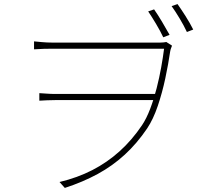

<svg xmlns="http://www.w3.org/2000/svg" viewBox="-20 -870 1040 942"><path d="M736 -824Q753 -800 774.5 -764Q796 -728 812 -699L781 -687Q767 -717 745.5 -753Q724 -789 707 -814ZM851 -850Q868 -826 890 -791.5Q912 -757 928 -725L897 -713Q882 -745 861 -780Q840 -815 822 -840ZM147 -667Q159 -666 184.5 -663.5Q210 -661 239 -661Q257 -661 299 -661Q341 -661 397 -661Q453 -661 512.5 -661Q572 -661 625.5 -661Q679 -661 716.5 -661Q754 -661 765 -661Q776 -661 783.5 -662Q791 -663 796 -664L824 -646Q823 -642 820 -635.5Q817 -629 815 -618Q806 -556 791 -485.5Q776 -415 754 -350Q732 -285 702 -240Q652 -166 592 -111Q532 -56 459.5 -16.5Q387 23 298 52L272 23Q360 2 433 -35.5Q506 -73 567 -128Q628 -183 677 -256Q699 -289 717 -336.5Q735 -384 748.5 -437Q762 -490 771 -540.5Q780 -591 785 -631Q770 -631 729 -631Q688 -631 632.5 -631Q577 -631 516 -631Q455 -631 398.5 -631Q342 -631 299.5 -631Q257 -631 239 -631Q217 -631 196.5 -630.5Q176 -630 147 -628ZM753 -379Q739 -379 700.5 -379Q662 -379 610 -379Q558 -379 501.5 -379Q445 -379 393.5 -379Q342 -379 304.5 -379Q267 -379 254 -379Q230 -379 211 -378Q192 -377 173 -376V-413Q192 -412 211 -410.5Q230 -409 254 -409Q267 -409 305 -409Q343 -409 395.5 -409Q448 -409 505 -409Q562 -409 614.5 -409Q667 -409 706 -409Q745 -409 760 -409Z"/></svg>

Font: Noto Sans JP Thin Thin
Style: Regular
Weight: 250
Version: Version 2.004-H2;hotconv 1.0.118;makeotfexe 2.5.65603